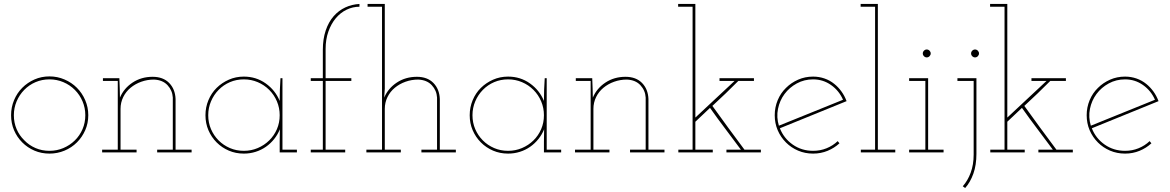

<svg xmlns="http://www.w3.org/2000/svg" viewBox="-20 -770 5910 970"><path d="M369 -51Q342 -24 306 -9Q270 6 230 6Q189 6 154 -9Q119 -24 92.5 -50.5Q66 -77 51 -112Q36 -147 36 -188Q36 -228 51 -264Q66 -300 92.5 -326.5Q119 -353 154 -368.5Q189 -384 230 -384Q270 -384 306 -368.5Q342 -353 368.5 -326.5Q395 -300 410.5 -264Q426 -228 426 -188Q426 -147 410.5 -112Q395 -77 369 -51ZM103 -61Q127 -36 159.5 -22Q192 -8 230 -8Q267 -8 300 -22Q333 -36 358 -60.5Q383 -85 397 -117.5Q411 -150 411 -188Q411 -225 397 -258Q383 -291 358 -316Q333 -341 300 -355Q267 -369 230 -369Q192 -369 159.5 -355Q127 -341 102.5 -316Q78 -291 64 -258Q50 -225 50 -188Q50 -150 64 -117.5Q78 -85 103 -61Z M670 0H496V-14H575V-361H500V-375H583L585 -322Q585 -309 585.5 -299.5Q586 -290 586 -277Q606 -324 650 -353Q694 -382 751 -382Q804 -382 834.5 -351Q865 -320 867 -270V-14H948V0H774V-14H853V-277Q851 -313 826.5 -339.5Q802 -366 758 -368Q724 -368 693.5 -357Q663 -346 639.5 -326.5Q616 -307 602.5 -279.5Q589 -252 589 -220V-14H670Z M1480 0H1393V-54Q1393 -70 1393.5 -85.5Q1394 -101 1394 -117Q1383 -90 1365 -67.5Q1347 -45 1323.5 -28.5Q1300 -12 1271.5 -3Q1243 6 1212 6Q1171 6 1136 -9Q1101 -24 1074.5 -50.5Q1048 -77 1033 -112Q1018 -147 1018 -188Q1018 -228 1033 -264Q1048 -300 1074.5 -326Q1101 -352 1136 -367.5Q1171 -383 1212 -383Q1274 -383 1322.5 -348.5Q1371 -314 1393 -260Q1393 -289 1394 -317.5Q1395 -346 1397 -375H1407V-14H1480ZM1212 -369Q1174 -369 1141.5 -355Q1109 -341 1084.5 -316Q1060 -291 1046 -258Q1032 -225 1032 -188Q1032 -150 1046 -117.5Q1060 -85 1084.5 -60.5Q1109 -36 1141.5 -22Q1174 -8 1212 -8Q1249 -8 1282 -22Q1315 -36 1340 -60.5Q1365 -85 1379 -117.5Q1393 -150 1393 -188Q1393 -225 1379 -258Q1365 -291 1340 -316Q1315 -341 1282 -355Q1249 -369 1212 -369Z M1724 0H1550V-14H1611V-361H1550V-375H1611V-518Q1611 -573 1625.5 -616Q1640 -659 1665.5 -688Q1691 -717 1724.5 -732.5Q1758 -748 1796 -750V-736Q1762 -736 1731 -721Q1700 -706 1676.5 -678Q1653 -650 1639 -610.5Q1625 -571 1625 -522V-375H1755V-361H1625V-14H1724Z M2005 0H1831V-14H1910V-736H1837V-750H1924V-322L1921 -277Q1941 -324 1985 -353Q2029 -382 2086 -382Q2139 -382 2169.5 -351Q2200 -320 2202 -270V-14H2283V0H2109V-14H2188V-277Q2186 -313 2161.5 -339.5Q2137 -366 2093 -368Q2059 -368 2028.5 -357Q1998 -346 1974.5 -326.5Q1951 -307 1937.5 -279.5Q1924 -252 1924 -220V-14H2005Z M2815 0H2728V-54Q2728 -70 2728.5 -85.5Q2729 -101 2729 -117Q2718 -90 2700 -67.5Q2682 -45 2658.5 -28.5Q2635 -12 2606.5 -3Q2578 6 2547 6Q2506 6 2471 -9Q2436 -24 2409.5 -50.5Q2383 -77 2368 -112Q2353 -147 2353 -188Q2353 -228 2368 -264Q2383 -300 2409.5 -326Q2436 -352 2471 -367.5Q2506 -383 2547 -383Q2609 -383 2657.5 -348.5Q2706 -314 2728 -260Q2728 -289 2729 -317.5Q2730 -346 2732 -375H2742V-14H2815ZM2547 -369Q2509 -369 2476.5 -355Q2444 -341 2419.5 -316Q2395 -291 2381 -258Q2367 -225 2367 -188Q2367 -150 2381 -117.5Q2395 -85 2419.5 -60.5Q2444 -36 2476.5 -22Q2509 -8 2547 -8Q2584 -8 2617 -22Q2650 -36 2675 -60.5Q2700 -85 2714 -117.5Q2728 -150 2728 -188Q2728 -225 2714 -258Q2700 -291 2675 -316Q2650 -341 2617 -355Q2584 -369 2547 -369Z M3059 0H2885V-14H2964V-361H2889V-375H2972L2974 -322Q2974 -309 2974.5 -299.5Q2975 -290 2975 -277Q2995 -324 3039 -353Q3083 -382 3140 -382Q3193 -382 3223.5 -351Q3254 -320 3256 -270V-14H3337V0H3163V-14H3242V-277Q3240 -313 3215.5 -339.5Q3191 -366 3147 -368Q3113 -368 3082.5 -357Q3052 -346 3028.5 -326.5Q3005 -307 2991.5 -279.5Q2978 -252 2978 -220V-14H3059Z M3407 0V-14H3479V-736H3406V-750H3493V-176L3691 -361H3615V-375H3789V-361H3710Q3674 -325 3646 -298L3579 -235Q3619 -179 3659.5 -124Q3700 -69 3741 -14H3824V0H3650V-14H3723Q3684 -67 3644.5 -119Q3605 -171 3567 -225L3493 -155V-14H3581V0Z M4221 -46Q4195 -22 4161 -8Q4127 6 4088 6Q4047 6 4012 -9Q3977 -24 3951 -50Q3924 -77 3909 -112Q3894 -147 3894 -188Q3894 -228 3909 -264Q3924 -300 3951 -326Q3977 -352 4012 -367.5Q4047 -383 4088 -383Q4118 -383 4145.5 -373.5Q4173 -364 4195 -346Q4215 -330 4231 -308Q4247 -286 4257 -259Q4172 -224 4088.5 -190.5Q4005 -157 3920 -122Q3940 -71 3985 -39.5Q4030 -8 4088 -8Q4124 -8 4156 -21Q4188 -34 4212 -57ZM4088 -369Q4043 -369 4005.5 -348.5Q3968 -328 3943.5 -295Q3919 -262 3910.5 -220Q3902 -178 3915 -135Q3996 -168 4077 -200.5Q4158 -233 4239 -266Q4219 -312 4178.5 -340.5Q4138 -369 4088 -369Z M4503 0H4329V-14H4401V-736H4328V-750H4415V-14H4503Z M4747 0H4573V-14H4655V-361H4573V-375H4669V-14H4747ZM4682 -500Q4682 -492 4676 -486Q4670 -480 4662 -480Q4654 -480 4648 -486Q4642 -492 4642 -500Q4642 -508 4648 -514Q4654 -520 4662 -520Q4670 -520 4676 -514Q4682 -508 4682 -500Z M4913 7Q4913 64 4897.5 107.5Q4882 151 4856 180L4844 171Q4869 143 4884 102.5Q4899 62 4899 11V-361H4817V-375H4913ZM4926 -500Q4926 -492 4920 -486Q4914 -480 4906 -480Q4898 -480 4892 -486Q4886 -492 4886 -500Q4886 -508 4892 -514Q4898 -520 4906 -520Q4914 -520 4920 -514Q4926 -508 4926 -500Z M4983 0V-14H5055V-736H4982V-750H5069V-176L5267 -361H5191V-375H5365V-361H5286Q5250 -325 5222 -298L5155 -235Q5195 -179 5235.5 -124Q5276 -69 5317 -14H5400V0H5226V-14H5299Q5260 -67 5220.5 -119Q5181 -171 5143 -225L5069 -155V-14H5157V0Z M5797 -46Q5771 -22 5737 -8Q5703 6 5664 6Q5623 6 5588 -9Q5553 -24 5527 -50Q5500 -77 5485 -112Q5470 -147 5470 -188Q5470 -228 5485 -264Q5500 -300 5527 -326Q5553 -352 5588 -367.5Q5623 -383 5664 -383Q5694 -383 5721.5 -373.5Q5749 -364 5771 -346Q5791 -330 5807 -308Q5823 -286 5833 -259Q5748 -224 5664.5 -190.5Q5581 -157 5496 -122Q5516 -71 5561 -39.5Q5606 -8 5664 -8Q5700 -8 5732 -21Q5764 -34 5788 -57ZM5664 -369Q5619 -369 5581.5 -348.5Q5544 -328 5519.5 -295Q5495 -262 5486.5 -220Q5478 -178 5491 -135Q5572 -168 5653 -200.5Q5734 -233 5815 -266Q5795 -312 5754.5 -340.5Q5714 -369 5664 -369Z"/></svg>

Font: Josefin Slab Thin
Style: Regular
Weight: 100
Designer: Santiago Orozco
Foundry: Typemade
Version: Version 2.000